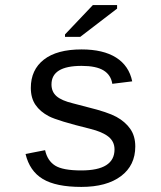

<svg xmlns="http://www.w3.org/2000/svg" viewBox="-20 -733 640 763"><path d="M517.6 -150.9Q517.6 -75.7 460.7 -33Q403.8 9.8 303.2 9.8Q202.6 9.8 150.1 -21.7Q97.7 -53.2 81.5 -121.1L159.2 -136.2Q168.5 -94.2 199 -75Q229.5 -55.7 303.2 -55.7Q435.1 -55.7 435.1 -139.2Q435.1 -170.4 411.1 -189.7Q387.2 -209 337.9 -221.2Q209 -252.9 174.3 -271Q139.6 -289.1 121.1 -316.2Q102.5 -343.3 102.5 -383.8Q102.5 -455.6 154.3 -496.1Q206.1 -536.6 304.2 -536.6Q390.1 -536.6 441.4 -504.2Q492.7 -471.7 505.4 -409.7L426.3 -399.9Q420.9 -435.1 391.6 -453.1Q362.3 -471.2 304.2 -471.2Q184.6 -471.2 184.6 -397.5Q184.6 -368.2 204.8 -350.6Q225.1 -333 270 -322.3L328.1 -307.1Q407.7 -287.6 442.6 -268.6Q477.5 -249.5 497.6 -220.9Q517.6 -192.4 517.6 -150.9ZM238.3 -586.4V-596.2L349.1 -712.9H445.3V-698.7L298.8 -586.4Z"/></svg>

Font: Cousine
Style: Regular
Weight: 400
Monospace: yes
Designer: Steve Matteson
Foundry: Monotype Imaging Inc.
Version: Version 1.21